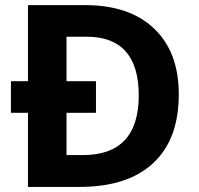

<svg xmlns="http://www.w3.org/2000/svg" viewBox="-20 -734 780 754"><path d="M22.9 -291H89.8V0H292C418.5 0 515.1 -31.2 582 -93.8C648.9 -156.2 682.1 -246.1 682.1 -363.8C682.1 -474.1 649.9 -560.1 585.4 -621.6C521 -683.1 430.7 -713.9 314 -713.9H89.8V-415H22.9ZM524.9 -359.9C524.9 -203.1 451.7 -125 305.2 -125H241.2V-291H356.9V-415H241.2V-589.8H320.8C457.5 -589.8 524.9 -510.7 524.9 -359.9Z"/></svg>

Font: Noto Reveo Sans
Style: Bold
Weight: 700
Designer: Monotype Design team
Foundry: Monotype Imaging Inc.
Version: Version 1.04